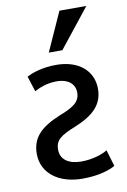

<svg xmlns="http://www.w3.org/2000/svg" viewBox="-90 -851 610 920"><g transform="rotate(-10 214.5 -391.0)"><path d="M40 -140C40 -218 85 -263 179 -302C246 -328 282 -349 282 -396C282 -440 247 -466 195 -466C142 -466 106 -448 85 -437L61 -512C90 -528 141 -544 205 -544C317 -544 383 -482 383 -397C383 -318 333 -273 242 -236C173 -208 144 -190 144 -142C144 -94 183 -67 244 -67C303 -67 350 -85 372 -99L396 -19C370 -4 317 15 237 15C118 15 40 -47 40 -140ZM247 -608H181L266 -797H397Z"/></g></svg>

Font: Repo Medium
Style: Regular
Weight: 500
Designer: Stefan Peev
Foundry: Context Ltd
Version: Version 1.502